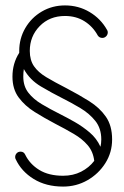

<svg xmlns="http://www.w3.org/2000/svg" viewBox="-20 -606 459 709"><path d="M38 -18Q36 -21 36 -26Q36 -34 41.5 -40Q47 -46 56 -46Q68 -46 73 -35Q90 0 125 21.5Q160 43 213 43Q250 43 279.5 28Q309 13 328 -12Q324 -46 304 -69.5Q284 -93 252.5 -111.5Q221 -130 184 -149Q144 -170 108 -192.5Q72 -215 49 -246Q26 -277 26 -323Q26 -372 51 -411Q51 -414 51 -418Q51 -464 73.5 -502.5Q96 -541 134.5 -563.5Q173 -586 220 -586Q270 -586 311 -561.5Q352 -537 375 -496Q378 -492 378 -487Q378 -478 372 -472Q366 -466 358 -466Q347 -466 341 -475Q323 -508 292 -527.5Q261 -547 220 -547Q163 -547 126.5 -509.5Q90 -472 90 -418Q90 -384 105.5 -361.5Q121 -339 151 -321Q181 -303 226 -280Q272 -256 310 -232Q348 -208 371 -175Q394 -142 394 -91Q394 -43 369 -3.5Q344 36 303 59.5Q262 83 213 83Q150 83 104.5 55Q59 27 38 -18ZM201 -185Q227 -172 256 -155.5Q285 -139 311 -117Q337 -95 351 -64Q354 -77 354 -91Q354 -132 332 -159.5Q310 -187 276.5 -207Q243 -227 209 -244Q173 -262 131.5 -286.5Q90 -311 68 -351Q66 -338 66 -323Q66 -288 84.5 -264Q103 -240 134 -221.5Q165 -203 201 -185Z"/></svg>

Font: Libertine Sup Light
Style: Regular
Weight: 300
Designer: Bastien Sozeau
Foundry: NBR — Bastien Sozeau
Version: Version 2.003; ttfautohint (v1.8.4.7-5d5b);gftools[0.9.33]